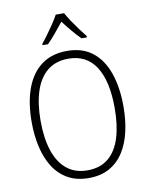

<svg xmlns="http://www.w3.org/2000/svg" viewBox="-101 -1011 846 1093"><g transform="rotate(-10 322.5 -464.5)"><path d="M587.4 -357.9Q587.4 -280.3 572.3 -213.4Q557.1 -146.5 525.1 -96.4Q493.2 -46.4 443.1 -18.3Q393.1 9.8 323.2 9.8Q252.9 9.8 202.4 -18.8Q151.9 -47.4 119.9 -97.9Q87.9 -148.4 72.5 -215.3Q57.1 -282.2 57.1 -358.9Q57.1 -474.1 87.9 -555.9Q118.7 -637.7 178.2 -681.2Q237.8 -724.6 325.2 -724.6Q414.1 -724.6 472.2 -678.7Q530.3 -632.8 558.8 -550Q587.4 -467.3 587.4 -357.9ZM108.4 -358.4Q108.4 -258.8 132.1 -186Q155.8 -113.3 203.9 -74Q252 -34.7 323.2 -34.7Q396 -34.7 443.4 -73.2Q490.7 -111.8 513.7 -184.3Q536.6 -256.8 536.6 -357.9Q536.6 -513.2 483.4 -596.4Q430.2 -679.7 325.2 -679.7Q252 -679.7 203.9 -640.9Q155.8 -602.1 132.1 -530Q108.4 -458 108.4 -358.4ZM346.2 -939Q358.4 -917 377.4 -888.4Q396.5 -859.9 416.5 -833Q436.5 -806.2 450.7 -788.6V-780.8H419.4Q395.5 -804.2 369.9 -835Q344.2 -865.7 322.8 -894Q300.8 -866.7 274.9 -835.2Q249 -803.7 225.6 -780.8H194.3V-788.6Q210.4 -808.1 230.2 -835.2Q250 -862.3 268.6 -890.1Q287.1 -918 298.3 -939Z"/></g></svg>

Font: Open Sans SemiCondensed Light
Style: Regular
Weight: 300
Width: 4
Designer: Monotype Design Team
Foundry: Monotype Imaging Inc.
Version: Version 3.000